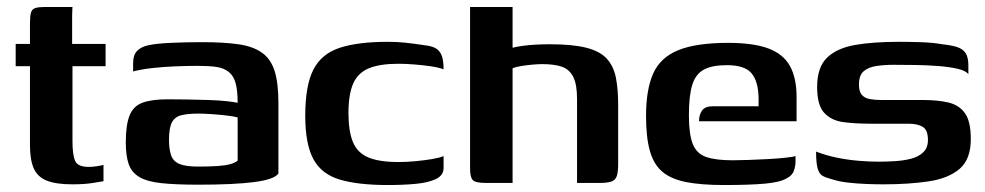

<svg xmlns="http://www.w3.org/2000/svg" viewBox="-20 -525 2828 551"><path d="M188 4Q141 4 114.5 -6.5Q88 -17 77 -41.5Q66 -66 66 -109V-335H25V-399H66V-458Q66 -479 69 -489Q72 -499 81.5 -502Q91 -505 110 -505H188Q188 -502 187.5 -495.5Q187 -489 187 -479V-399H283V-335H188V-120Q188 -81 195.5 -63.5Q203 -46 235 -46Q245 -46 258.5 -48Q272 -50 277 -52V-5Q271 -4 247 0Q223 4 188 4Z M549 5Q483 5 442 0.5Q401 -4 379 -17.5Q357 -31 349 -55Q341 -79 341 -116Q341 -167 352 -194Q363 -221 389.5 -230.5Q416 -240 461 -240Q486 -240 517.5 -239.5Q549 -239 579 -238Q609 -237 631.5 -234.5Q654 -232 662 -230Q662 -266 656 -287Q650 -308 636 -319Q622 -330 600.5 -333Q579 -336 549 -336Q515 -336 480.5 -334.5Q446 -333 415.5 -329.5Q385 -326 362 -320V-343Q362 -368 374 -379.5Q386 -391 405 -395Q427 -400 469.5 -402Q512 -404 560 -404Q622 -404 664 -398Q706 -392 731.5 -374Q757 -356 768 -321.5Q779 -287 779 -229V-27Q767 -10 709.5 -2.5Q652 5 549 5ZM548 -47Q582 -47 604.5 -48.5Q627 -50 641 -54Q655 -58 662 -64V-188Q652 -191 630.5 -193.5Q609 -196 587 -197.5Q565 -199 550 -199Q520 -199 501 -194.5Q482 -190 473.5 -174Q465 -158 465 -124Q465 -97 471 -79.5Q477 -62 495 -54.5Q513 -47 548 -47Z M1093 6Q1008 6 955.5 -9.5Q903 -25 879.5 -68Q856 -111 856 -193Q856 -280 879.5 -325.5Q903 -371 955.5 -388Q1008 -405 1093 -405Q1119 -405 1143 -402.5Q1167 -400 1200 -395Q1218 -393 1229.5 -387Q1241 -381 1247 -367Q1253 -353 1253 -326Q1241 -331 1218 -334.5Q1195 -338 1169.5 -340Q1144 -342 1123 -342Q1070 -342 1038.5 -329Q1007 -316 993.5 -285Q980 -254 980 -201Q980 -148 993 -117Q1006 -86 1037.5 -73Q1069 -60 1123 -60Q1148 -60 1173.5 -62.5Q1199 -65 1220 -68.5Q1241 -72 1253 -77V-43Q1253 -22 1231.5 -11.5Q1210 -1 1174 2.5Q1138 6 1093 6Z M1374 0Q1344 0 1336.5 -8.5Q1329 -17 1329 -41V-505H1451V-388Q1462 -391 1480.5 -393.5Q1499 -396 1519.5 -397Q1540 -398 1558 -398Q1623 -398 1662.5 -388Q1702 -378 1721.5 -356.5Q1741 -335 1747.5 -302Q1754 -269 1754 -223V-55Q1754 -31 1750 -19.5Q1746 -8 1734.5 -4Q1723 0 1700 0H1636V-241Q1636 -283 1625 -304.5Q1614 -326 1592.5 -333.5Q1571 -341 1536 -341Q1524 -341 1507.5 -339.5Q1491 -338 1475.5 -335.5Q1460 -333 1451 -329V0Z M2058 6Q1992 6 1949 -2.5Q1906 -11 1881 -32Q1856 -53 1845 -92Q1834 -131 1834 -192Q1834 -268 1854.5 -314Q1875 -360 1926.5 -381Q1978 -402 2070 -402Q2142 -402 2185 -386Q2228 -370 2247 -335.5Q2266 -301 2266 -247V-177H1986Q1986 -195 1994.5 -207.5Q2003 -220 2025 -220H2157V-244Q2156 -292 2136.5 -315Q2117 -338 2066 -338Q2023 -338 1999.5 -325Q1976 -312 1966.5 -281Q1957 -250 1957 -194Q1957 -140 1968 -112Q1979 -84 2006.5 -74.5Q2034 -65 2083 -65Q2101 -65 2128.5 -66Q2156 -67 2184.5 -68.5Q2213 -70 2235 -72.5Q2257 -75 2263 -77V-61Q2263 -49 2258.5 -35.5Q2254 -22 2239 -14Q2220 -2 2175.5 2Q2131 6 2058 6Z M2515 4Q2493 4 2466.5 3Q2440 2 2413.5 -1Q2387 -4 2366 -11Q2350 -15 2340.5 -20.5Q2331 -26 2326.5 -41.5Q2322 -57 2322 -90Q2350 -79 2382 -72.5Q2414 -66 2445 -63.5Q2476 -61 2501 -61Q2523 -61 2548 -62.5Q2573 -64 2594.5 -69.5Q2616 -75 2629.5 -88Q2643 -101 2643 -123Q2643 -152 2628 -161Q2613 -170 2587 -170H2478Q2435 -170 2400.5 -174.5Q2366 -179 2345.5 -201Q2325 -223 2325 -275Q2325 -332 2353.5 -359.5Q2382 -387 2434 -396Q2486 -405 2559 -405Q2585 -405 2620.5 -404Q2656 -403 2684 -398Q2712 -395 2728 -389.5Q2744 -384 2751.5 -372Q2759 -360 2759 -337V-312Q2752 -322 2728.5 -327.5Q2705 -333 2673 -335.5Q2641 -338 2606.5 -338.5Q2572 -339 2543 -339Q2517 -339 2494.5 -335.5Q2472 -332 2458.5 -320.5Q2445 -309 2445 -282Q2445 -262 2453.5 -252.5Q2462 -243 2477 -240.5Q2492 -238 2511 -238H2630Q2670 -238 2701 -231Q2732 -224 2749 -200.5Q2766 -177 2766 -126Q2766 -68 2734 -40.5Q2702 -13 2645 -4.5Q2588 4 2515 4Z"/></svg>

Font: Genos Thin SemiBold
Style: Regular
Weight: 600
Version: Version 1.010